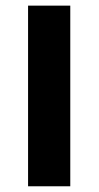

<svg xmlns="http://www.w3.org/2000/svg" viewBox="-20 -651 345 671"><path d="M78.1 0V-631.3H225.6V0Z"/></svg>

Font: Open Sans
Style: Bold
Weight: 700
Designer: Monotype Design Team
Foundry: Monotype Imaging Inc.
Version: Version 3.000; ttfautohint (v1.8.4)